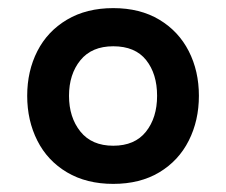

<svg xmlns="http://www.w3.org/2000/svg" viewBox="-20 -728 557 473"><path d="M47 -492Q47 -553 72 -602Q97 -651 145 -679.5Q193 -708 259 -708Q325 -708 372.5 -679.5Q420 -651 445 -602Q470 -553 470 -492Q470 -431 445 -381.5Q420 -332 372.5 -303.5Q325 -275 259 -275Q193 -275 145 -303.5Q97 -332 72 -381.5Q47 -431 47 -492ZM367 -492Q367 -546 340 -580Q313 -614 259 -614Q206 -614 178 -579.5Q150 -545 150 -492Q150 -439 178 -404Q206 -369 259 -369Q312 -369 339.5 -403.5Q367 -438 367 -492Z"/></svg>

Font: Biryani
Style: Bold
Weight: 700
Designer: Dan Reynolds and Mathieu Reguer
Foundry: Dan Reynolds and Mathieu Reguer
Version: Version 1.004; ttfautohint (v1.1) -l 5 -r 5 -G 72 -x 0 -D la